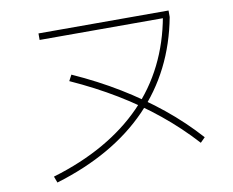

<svg xmlns="http://www.w3.org/2000/svg" viewBox="-81 -829 1161 958"><g transform="rotate(-10 500.0 -350.5)"><path d="M123 -8Q267 -51 382 -116.5Q497 -182 581.5 -268.5Q666 -355 720 -463.5Q774 -572 797 -700L810 -692H171V-725H830V-692Q780 -426 605 -245.5Q430 -65 135 24ZM874 -47Q795 -134 704 -208Q613 -282 508 -345.5Q403 -409 281 -464L297 -494Q422 -438 528.5 -373Q635 -308 727 -233.5Q819 -159 898 -71Z"/></g></svg>

Font: M PLUS 2 ExtraLight
Style: Regular
Weight: 250
Designer: Coji Morishita
Foundry: UNDERFOREST DESIGN
Version: Version 1.001